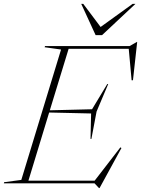

<svg xmlns="http://www.w3.org/2000/svg" viewBox="-63 -955 734 1000"><path d="M452.5 24.5 429.5 0H-43L-41.5 -6L48 -18L255 -697L169.5 -709L171.5 -715H612L649.5 -736.5H651.5L629.5 -537H622.5L607.5 -701H294.5L196.5 -380.5L416.5 -386L495.5 -517H500.5L440 -374L413 -231.5H408.5L411.5 -364L193 -369L85 -14H430L564 -187.5L569.5 -184L455.5 24.5ZM642.5 -935 468.5 -772H435L360 -935H370.5L461 -814.5L628 -935Z"/></svg>

Font: Newsreader 72pt ExtraLight
Style: Italic
Weight: 275
Italic angle: -17°
Designer: Hugues Gentile
Foundry: Production Type
Version: Version 1.003; ttfautohint (v1.8.3)